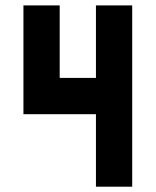

<svg xmlns="http://www.w3.org/2000/svg" viewBox="-20 -704 587 724"><path d="M68.4 -683.6H205.1V-410.2H341.8V-683.6H478.5V0H341.8V-273.4H68.4Z"/></svg>

Font: DatCub
Style: Bold
Weight: 700
Designer: GGBot
Version: 1.00